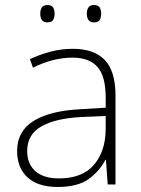

<svg xmlns="http://www.w3.org/2000/svg" viewBox="-20 -784 561 763"><path d="M269 -590Q354 -590 396.5 -545.5Q439 -501 439 -404V-51H408L401 -149H399Q375 -103 331.5 -72Q288 -41 209 -41Q131 -41 89.5 -79Q48 -117 48 -184Q48 -263 113.5 -303.5Q179 -344 300 -350L400 -356V-396Q400 -482 367 -518.5Q334 -555 268 -555Q191 -555 111 -515L99 -549Q137 -567 180 -578.5Q223 -590 269 -590ZM304 -319Q202 -314 145 -282Q88 -250 88 -184Q88 -132 121 -103.5Q154 -75 213 -75Q307 -75 353 -128.5Q399 -182 400 -270V-323ZM140 -730Q140 -745 146.5 -754.5Q153 -764 168 -764Q185 -764 191 -754.5Q197 -745 197 -730Q197 -714 191 -704.5Q185 -695 168 -695Q153 -695 146.5 -704.5Q140 -714 140 -730ZM325 -730Q325 -745 331.5 -754.5Q338 -764 353 -764Q370 -764 376 -754.5Q382 -745 382 -730Q382 -714 376 -704.5Q370 -695 353 -695Q338 -695 331.5 -704.5Q325 -714 325 -730Z"/></svg>

Font: Noto Sans Tamil UI ExtraLight
Style: Regular
Weight: 200
Designer: Jelle Bosma - Monotype Design Team
Foundry: Monotype Imaging Inc.
Version: Version 2.004; ttfautohint (v1.8.4.7-5d5b)